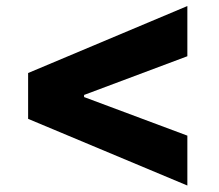

<svg xmlns="http://www.w3.org/2000/svg" viewBox="-20 -603 708 620"><path d="M70.8 -219.2V-367.2L585 -583.5V-421.4L251.5 -296.4V-289.6L585 -165V-3.9Z"/></svg>

Font: Inter Display Extra Bold
Style: Regular
Weight: 800
Designer: Rasmus Andersson
Foundry: rsms
Version: Version 4.000;git-4fc901f